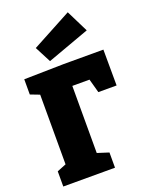

<svg xmlns="http://www.w3.org/2000/svg" viewBox="-180 -1094 925 1186"><g transform="rotate(-20 282.5 -501.0)"><path d="M427 -474 402 -565H289V-124L364 -100V0H24V-100L84 -124V-582L24 -605V-705L284 -710H546L547 -474ZM490 -857 212 -756 157 -862 418 -1002Z"/></g></svg>

Font: Bitter Pro Black
Style: Regular
Weight: 900
Designer: Sol Matas, and Bitter project Authors
Foundry: Sol Matas
Version: Version 1.010